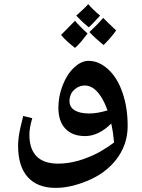

<svg xmlns="http://www.w3.org/2000/svg" viewBox="-20 -662 692 934"><path d="M251 252Q162 252 115 199.5Q68 147 68 47Q68 30 70.5 8.5Q73 -13 79 -40Q85 -67 93 -98L137 -87Q123 -40 123 -7Q123 63 158 98.5Q193 134 263 134Q311 134 362 119.5Q413 105 465 77Q482 67 500 55.5Q518 44 535 31Q533 8 529.5 -15.5Q526 -39 521 -61Q490 -30 458 -15Q426 0 394 0Q332 0 298 -36Q264 -72 264 -138Q264 -194 285 -247.5Q306 -301 340 -333Q375 -366 411 -366Q461 -366 506 -325Q551 -284 576 -211Q601 -139 601 -50Q601 14 574.5 67.5Q548 121 499 162Q467 189 424.5 209Q382 229 337.5 240.5Q293 252 251 252ZM414 -110Q435 -110 457.5 -114Q480 -118 503 -125Q488 -167 470 -194Q452 -221 432 -234Q413 -246 393 -246Q371 -246 353 -234.5Q335 -223 326 -206Q318 -188 318 -171Q318 -141 343 -125.5Q368 -110 414 -110ZM345 -429Q323 -446 306 -461.5Q289 -477 277 -492Q294 -509 311 -526.5Q328 -544 345 -561Q353 -551 368.5 -535Q384 -519 406 -499Q391 -479 376 -461Q361 -443 345 -429ZM484 -443Q463 -460 446 -475.5Q429 -491 415 -506Q430 -520 447 -537Q464 -554 482 -575Q488 -568 504 -553Q520 -538 545 -514Q532 -495 516.5 -477.5Q501 -460 484 -443ZM412 -529Q391 -546 376 -560.5Q361 -575 351 -586Q372 -605 386.5 -618.5Q401 -632 409 -642Q420 -629 434.5 -615Q449 -601 467 -586Q446 -563 432 -548.5Q418 -534 412 -529Z"/></svg>

Font: Noto Naskh Arabic
Style: Regular
Weight: 400
Designer: Monotype Design Team, David Williams, Mohamad Dakak and Nizar Qandah
Foundry: Monotype Imaging Inc.
Version: Version 2.013